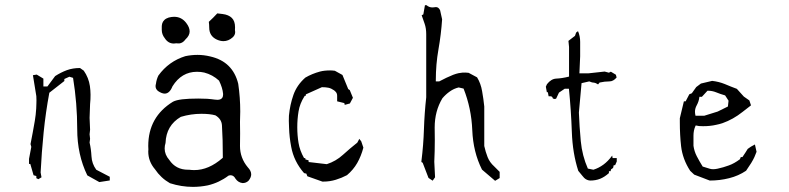

<svg xmlns="http://www.w3.org/2000/svg" viewBox="-20 -709 3055 743"><path d="M328.6 -306.2Q332.5 -343.8 327.9 -376Q323.2 -408.2 304.2 -435.5L289.6 -445.8Q261.7 -445.8 238.8 -437.5Q215.3 -428.7 193.4 -414.6L163.6 -374.5H161.1H147.9V-404.8L122.1 -420.4L107.4 -418L120.6 -336.9Q121.1 -327.1 121.1 -321Q121.1 -314.9 120.8 -307.6Q120.6 -300.3 120.1 -288.6Q118.7 -264.6 114.7 -241.2Q106.9 -195.8 98.1 -151.4L101.1 -140.6L92.3 -94.2V-74.7H97.2L109.9 -30.8L120.6 -27.8V-19.5L128.4 -15.6L140.6 -22.9L137.2 -41.5Q141.1 -119.6 148.9 -196.8Q156.7 -273.9 170.9 -350.1L229 -395.5V-403.3L248.5 -412.1L262.7 -407.7Q278.8 -309.1 278.8 -209.7Q278.8 -110.4 317.9 -30.3L364.3 -4.4L404.8 -10.7V-24.9L352.5 -52.2Q335.4 -75.7 334 -104Q332.5 -132.3 326.7 -157.2L328.6 -171.9L326.7 -189.5L328.6 -207L326.7 -252.9Z M820.8 -657.2Q805.2 -640.1 788.1 -624.5Q789.6 -613.3 789.6 -602.5Q789.6 -569.3 819.3 -555.7Q832.5 -549.8 844.7 -549.8Q863.8 -549.8 879.9 -564Q890.1 -572.8 890.1 -585Q890.1 -588.4 889.2 -592.8Q889.6 -598.6 889.6 -603.5Q889.6 -627.4 877.2 -639.6Q864.7 -651.9 841.3 -654.8Q830.6 -655.8 820.8 -657.2ZM632.8 -641.1Q622.1 -637.7 616 -631.6Q609.9 -625.5 607.9 -618.7Q606 -611.8 606 -606.7Q606 -601.6 606 -598.6Q606 -595.7 606 -593.3Q606 -575.7 617.7 -561Q630.9 -540.5 652.8 -540.5Q656.7 -540.5 662.1 -541.5Q666.5 -541 668.9 -541Q671.4 -541 673.1 -541Q674.8 -541 677 -541.5Q679.2 -542 681.4 -543Q683.6 -543.9 685.5 -544.9Q692.4 -548.8 697.8 -556.6Q713.9 -571.3 713.9 -587.4Q713.9 -603 700.7 -620.1Q682.6 -644 653.8 -644Q644 -644 632.8 -641.1ZM908.7 -144 909.2 -192.9Q909.2 -215.3 908.7 -237.3Q909.7 -257.3 909.7 -277.3Q909.7 -331.5 901.9 -384.8Q891.6 -427.2 864.7 -453.9Q837.9 -480.5 793 -490.7Q768.6 -496.6 744.6 -496.6Q720.7 -496.6 697.3 -491.7Q632.8 -471.7 592.8 -416.5Q585.4 -400.9 583.5 -384.8Q582 -379.9 582 -375.5Q582 -364.7 591.3 -356.9Q606.4 -346.7 617.2 -346.7Q636.2 -346.7 647.5 -375Q682.6 -431.2 742.2 -431.2Q757.8 -431.2 770.5 -428.2Q802.7 -419.9 827.6 -397Q841.3 -369.1 843.3 -346.2Q843.3 -344.7 843.3 -342Q843.3 -339.4 842.3 -335.4Q841.3 -331.5 837.9 -328.1Q832.5 -322.8 821.3 -322.8Q817.4 -322.8 811.5 -323.5Q805.7 -324.2 798.1 -325.2Q790.5 -326.2 782.2 -326.7Q766.1 -327.6 747.1 -327.6Q709.5 -327.6 685.5 -324.7Q661.6 -321.8 649.4 -315.4Q553.7 -256.8 553.7 -144Q553.7 -137.7 554.2 -130.9V-130.4Q553.7 -126.5 553.7 -123Q553.7 -84.5 579.6 -54.2Q602.5 -20 637.7 0Q682.1 14.2 726.6 14.2Q755.4 14.2 784.2 8.3Q828.1 -2 864.3 -29.3Q868.7 -30.8 872.6 -30.8Q884.3 -30.8 891.6 -17.1Q901.9 -2.4 918.9 -0.5Q932.6 -0.5 941.9 -9.8Q952.1 -22.5 952.1 -34.2Q952.1 -47.9 939 -61.5Q939 -61.5 939 -61.5Q908.7 -97.7 908.7 -144ZM731.9 -50.8Q721.7 -50.8 711.9 -52.2Q709.5 -52.2 707.5 -52.2Q660.6 -52.2 635.3 -89.8Q617.2 -110.4 617.2 -134.3Q617.2 -145 620.6 -155.8Q623 -223.6 679.7 -256.8Q718.8 -268.6 759.3 -268.6Q792.5 -268.6 813.5 -262.7Q837.4 -248.5 838.9 -224.1Q842.3 -171.4 842.3 -100.6V-98.6L840.8 -97.2Q787.6 -50.8 731.9 -50.8Z M1232.4 -6.3Q1256.3 -6.3 1279.5 -13.4Q1302.7 -20.5 1322.8 -31.2Q1347.2 -51.8 1362.3 -78.1Q1377.4 -104.5 1386.2 -137.7L1377.9 -162.1L1370.6 -171.4V-171.9L1362.8 -157.2Q1334 -134.3 1307.1 -109.9Q1279.8 -85 1244.6 -73.7L1174.3 -82V-88.4L1161.6 -92.3V-97.2H1156.7Q1140.1 -126.5 1135.3 -155.8Q1130.4 -185.1 1130.4 -216.8Q1130.4 -248.5 1135.3 -277.8Q1140.1 -308.1 1158.2 -336.4L1159.7 -338.4H1163.6V-340.8V-343.8L1225.6 -371.6H1226.6Q1240.7 -371.6 1251.2 -369.4Q1261.7 -367.2 1272.9 -359.4L1277.8 -355Q1284.7 -348.6 1284.7 -338.4V-316.9L1312.5 -310.1L1314 -303.2L1334 -308.6L1345.7 -330.6L1333.5 -360.4L1327.6 -364.3L1305.2 -418.9L1275.9 -435.1Q1265.6 -436.5 1257.8 -436.5Q1234.9 -436.5 1218.3 -432.1Q1187.5 -423.8 1161.6 -408.7Q1128.9 -379.9 1115.5 -341.8Q1102.1 -303.7 1098.1 -261.2Q1097.7 -251.5 1097.7 -241Q1097.7 -230.5 1098.6 -214.8Q1099.6 -178.7 1106.9 -140.6Q1117.2 -84.5 1156.7 -39.1L1165.5 -37.1L1169.4 -26.9L1227.5 -6.3Z M1653.3 -680.2Q1640.6 -680.2 1630.4 -689H1624.5L1618.2 -653.3L1611.8 -649.9Q1617.2 -634.3 1623.3 -616.9Q1629.4 -599.6 1629.4 -576.2V-332.5Q1622.6 -271 1620.6 -210Q1618.7 -148.4 1610.8 -85.4V-82L1615.7 -79.1L1638.2 -20.5L1654.3 -9.8L1663.6 -22.9L1660.6 -83Q1662.6 -124 1662.6 -167L1662.1 -215.8Q1662.1 -278.8 1691.9 -328.6Q1705.1 -344.2 1720.7 -355Q1736.3 -366.2 1754.9 -370.6L1773.9 -366.2Q1804.2 -290 1807.6 -205.3Q1811 -120.6 1845.2 -52.7L1896 -9.3L1913.6 -20V-43.9L1892.6 -64.9Q1875 -80.6 1866.9 -101.1Q1858.9 -121.6 1854 -144V-296.9Q1851.1 -325.7 1845.7 -356Q1840.8 -385.7 1826.2 -409.7L1793.5 -427.2Q1786.1 -428.2 1781 -428.2Q1775.9 -428.2 1769.8 -428Q1763.7 -427.7 1754.4 -425.8Q1745.1 -423.8 1733.4 -419.4Q1708 -409.2 1679.7 -394H1666.5V-398.4Q1666.5 -460.4 1676.8 -518.3Q1687 -576.2 1690.9 -634.3L1683.1 -669.4Q1677.2 -681.6 1667 -681.6Q1665 -681.6 1661.4 -680.9Q1657.7 -680.2 1653.3 -680.2Z M2336.4 -39.1V-46.4H2342.8L2344.7 -53.7L2352.5 -59.1L2355 -69.8H2360.4L2366.7 -84V-97.2H2350.6L2349.1 -106.9Q2333 -85 2314.9 -71.8Q2296.9 -58.6 2276.4 -52.2L2254.9 -56.6Q2232.9 -106.4 2227.5 -162.8Q2222.2 -219.2 2220.2 -273.4Q2220.2 -273.9 2230.5 -387.2L2260.3 -394Q2267.6 -391.1 2271 -390.1Q2275.4 -389.2 2277.8 -389.2Q2286.1 -388.2 2294.4 -382.3L2300.3 -389.6Q2319.8 -394 2338.4 -394Q2353.5 -394 2366.2 -409.2L2363.3 -419.9L2343.8 -431.6L2336.4 -427.7L2319.8 -432.1L2257.8 -425.3H2222.2L2225.1 -491.2V-546.9Q2225.1 -569.3 2216.8 -588.4L2209.5 -583L2205.1 -570.3L2179.7 -550.8L2182.1 -527.3V-412.6Q2154.8 -405.8 2132.3 -404.8Q2112.8 -403.8 2096.7 -383.3L2092.3 -373.5L2096.2 -352.1H2100.1L2103 -336.4H2110.4Q2114.3 -336.4 2116.5 -334Q2118.7 -331.5 2119.6 -327.6L2127.4 -325.7L2132.3 -327.6L2143.1 -350.6L2165.5 -365.7H2181.6Q2189.9 -282.7 2192.9 -198.2Q2195.8 -115.7 2217.8 -47.9Q2228 -34.7 2234.1 -28.1Q2240.2 -21.5 2240.7 -20.5Q2250.5 -11.2 2263.7 -10.3Q2285.2 -10.3 2302.2 -17.1Q2319.3 -23.9 2336.4 -39.1Z M2853 -101.1H2846.7L2843.3 -92.8Q2821.3 -76.2 2800.3 -68.8Q2779.3 -61 2756.8 -56.2Q2747.6 -54.2 2739.7 -54.2Q2731.9 -54.2 2726.1 -56.2Q2714.4 -60.1 2699.2 -64.5Q2686.5 -85 2676.5 -104.2Q2666.5 -123.5 2663.6 -145V-145.5V-184.1Q2663.6 -204.1 2670.9 -220.7L2672.4 -223.6L2685.1 -221.2Q2693.4 -220.7 2700.2 -220.7Q2707 -220.7 2713.4 -220.9Q2719.7 -221.2 2726.3 -221.9Q2732.9 -222.7 2739.3 -223.6Q2745.6 -224.6 2752 -226.1Q2764.2 -228.5 2775.9 -232.4Q2817.4 -247.1 2853.5 -275.9L2886.2 -301.3L2879.9 -320.3L2858.4 -335.4L2831.5 -365.2Q2807.6 -374 2784.7 -383.8Q2761.7 -393.1 2735.8 -396L2692.4 -385.7L2674.3 -372.1L2657.2 -348.1L2647.5 -344.2L2633.3 -316.9H2630.9H2626.5L2610.8 -251.5Q2610.8 -243.7 2610.8 -235.8Q2610.8 -187 2615.7 -143.1Q2621.6 -92.8 2650.9 -47.9L2666.5 -33.2L2726.6 -10.3Q2765.6 -10.3 2801.8 -19.5Q2837.4 -28.3 2867.2 -48.3Q2890.6 -81.5 2899.4 -101.1Q2903.8 -110.8 2907.7 -121.6L2901.4 -149.9L2886.2 -141.6L2873.5 -132.8L2864.7 -118.7ZM2705.6 -261.2H2671.4Q2669.4 -270.5 2669.4 -276.4Q2669.4 -289.1 2675.8 -300.8Q2684.1 -315.9 2686 -330.6L2686.5 -334.5H2696.3L2717.8 -357.9H2719.7Q2736.3 -357.9 2751.7 -351.6Q2767.1 -345.2 2786.1 -339.8L2799.3 -319.3L2796.9 -296.9L2757.3 -277.3Z"/></svg>

Font: Bakudai
Style: Light
Weight: 300
Version: Version 1.48